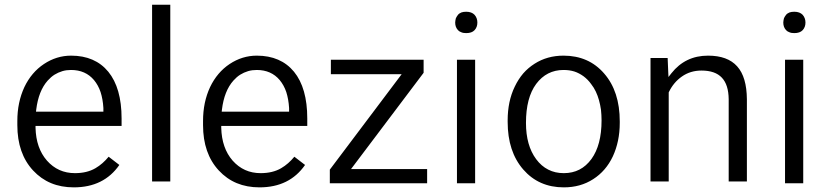

<svg xmlns="http://www.w3.org/2000/svg" viewBox="-20 -794 3553 824"><path d="M492.2 -86.1 446.3 -121.4C429.7 -101.3 411.1 -84.6 389.4 -72C365.2 -57.9 336 -50.9 301.8 -50.9C252.9 -50.9 213.1 -69 181.4 -104.8C150.1 -140.6 134 -187.4 132.5 -245.3V-253.4H140.1H501.8V-285.6C501.8 -372.8 482.6 -439.8 444.8 -486.1C407.1 -532 353.7 -555.2 285.1 -555.2C243.3 -555.2 204.5 -543.1 168.8 -519.4C133 -495.7 104.8 -462.5 84.6 -420.2C74.6 -398.5 67 -375.8 62 -351.6C56.9 -327.5 54.4 -301.8 54.4 -274.6V-256.9C54.4 -175.8 77.1 -110.8 121.9 -62.5C166.8 -14.1 224.7 10.1 296.7 10.1C382.9 10.1 447.9 -22.2 492.2 -86.1ZM383.4 -450.4C395.5 -435.8 405 -418.6 411.6 -399C418.1 -378.8 422.2 -356.2 423.7 -330.5V-330V-322.9V-314.9H416.1H143.1H134.5L135.5 -323.9C142.1 -376.8 158.2 -418.6 184.9 -448.4C194 -458.4 203.5 -467 214.1 -473.6C224.7 -480.1 235.8 -485.1 247.9 -488.7C259.4 -492.2 272 -493.7 285.1 -493.7C326.4 -493.7 359.2 -479.1 383.4 -450.4Z M710.8 -773.8H632.7V-15.1H710.8Z M1289.2 -86.1 1243.3 -121.4C1226.7 -101.3 1208.1 -84.6 1186.4 -72C1162.2 -57.9 1133 -50.9 1098.7 -50.9C1049.9 -50.9 1010.1 -69 978.3 -104.8C947.1 -140.6 931 -187.4 929.5 -245.3V-253.4H937H1298.7V-285.6C1298.7 -372.8 1279.6 -439.8 1241.8 -486.1C1204 -532 1150.6 -555.2 1082.1 -555.2C1040.3 -555.2 1001.5 -543.1 965.7 -519.4C930 -495.7 901.8 -462.5 881.6 -420.2C871.5 -398.5 864 -375.8 858.9 -351.6C853.9 -327.5 851.4 -301.8 851.4 -274.6V-256.9C851.4 -175.8 874.1 -110.8 918.9 -62.5C963.7 -14.1 1021.7 10.1 1093.7 10.1C1179.8 10.1 1244.8 -22.2 1289.2 -86.1ZM1180.4 -450.4C1192.4 -435.8 1202 -418.6 1208.6 -399C1215.1 -378.8 1219.1 -356.2 1220.7 -330.5V-330V-322.9V-314.9H1213.1H940.1H931.5L932.5 -323.9C939 -376.8 955.2 -418.6 981.9 -448.4C990.9 -458.4 1000.5 -467 1011.1 -473.6C1021.7 -480.1 1032.7 -485.1 1044.8 -488.7C1056.4 -492.2 1069 -493.7 1082.1 -493.7C1123.4 -493.7 1156.2 -479.1 1180.4 -450.4Z M1486.6 -68.5 1495.7 -80.6 1798 -481.6V-537.5H1400V-475.6H1688.7H1703.8L1694.7 -463.5L1395.5 -66V-7.6H1813.1V-68.5H1501.8Z M2019.1 -537.5H1941.1V-7.6H2019.1ZM1936.5 -679.1C1938.5 -673.6 1941.6 -669 1945.6 -664.5C1949.1 -660.5 1954.2 -657.4 1960.2 -655.4C1965.7 -652.9 1972.8 -651.9 1980.9 -651.9C1996.5 -651.9 2008.6 -655.9 2016.6 -664.5C2024.7 -673 2028.7 -684.1 2028.7 -697.2C2028.7 -710.3 2024.7 -721.4 2016.6 -730.5C2008.6 -739 1996.5 -743.6 1980.9 -743.6C1972.8 -743.6 1965.7 -742.6 1960.2 -740.6C1954.2 -738 1949.1 -735 1945.6 -730.5C1943.6 -728 1942.1 -725.9 1940.6 -723.4C1939 -720.9 1937.5 -718.4 1936.5 -715.9C1935.5 -712.8 1935 -709.8 1934.5 -706.8C1934 -703.8 1933.5 -700.8 1933.5 -697.2C1933.5 -690.7 1934.5 -684.6 1936.5 -679.1Z M2158.7 -271C2158.7 -185.9 2180.9 -117.9 2225.7 -66.5C2270 -15.6 2328 10.1 2399.5 10.1C2447.4 10.1 2489.2 -1.5 2525.9 -25.2C2562.2 -48.4 2590.4 -81.1 2610.1 -122.9C2629.7 -165.2 2639.8 -213.1 2639.8 -266.5V-273C2639.8 -358.7 2617.6 -427.2 2572.8 -478.6C2550.6 -504.3 2524.9 -523.4 2496.2 -536C2467.5 -548.6 2434.8 -555.2 2398.5 -555.2C2351.6 -555.2 2310.3 -543.6 2274.1 -520.4C2255.9 -508.8 2239.8 -495.2 2225.7 -479.1C2211.6 -462.5 2199.5 -443.8 2189.4 -422.7C2178.8 -401 2171.3 -378.3 2166.2 -354.2C2161.2 -330 2158.7 -304.3 2158.7 -277.6ZM2281.1 -433.8C2310.8 -473.6 2350.1 -493.7 2398.5 -493.7C2415.1 -493.7 2430.2 -491.7 2444.8 -487.2C2458.9 -482.6 2472 -475.6 2484.6 -466.5C2496.7 -457.4 2507.8 -446.3 2517.4 -432.7C2524.9 -423.2 2531.5 -412.6 2537 -401C2542.6 -389.4 2547.1 -376.8 2550.6 -364.2C2554.2 -351.1 2557.2 -337.5 2559.2 -322.9C2560.7 -308.3 2561.7 -293.2 2561.7 -277.6C2561.7 -206.5 2547.1 -151.6 2518.4 -111.8C2488.7 -71 2449.4 -50.9 2399.5 -50.9C2374.8 -50.9 2352.6 -55.9 2333 -66C2312.8 -76.1 2295.7 -91.2 2281.1 -110.8C2251.9 -150.1 2237.3 -202 2237.3 -266.5C2237.3 -338.5 2251.9 -394.5 2281.1 -433.8Z M2771.8 -545.1V-15.1H2849.9V-396V-397.5L2850.9 -399.5C2864 -426.7 2882.6 -448.9 2906.3 -465.5C2930.5 -482.6 2958.7 -491.2 2990.4 -491.2C3029.7 -491.2 3058.9 -481.1 3078.1 -460.5C3097.2 -440.3 3106.8 -409.6 3107.3 -368.3V-15.1H3185.4V-367.8C3184.9 -431.2 3171.3 -478.6 3143.6 -509.3C3115.9 -540.1 3074.6 -555.2 3018.6 -555.2C2953.7 -555.2 2901.3 -530 2861.5 -479.6L2848.9 -463.5L2847.9 -483.6L2845.3 -545.1Z M3427.2 -537.5H3349.1V-7.6H3427.2ZM3344.6 -679.1C3346.6 -673.6 3349.6 -669 3353.7 -664.5C3357.2 -660.5 3362.2 -657.4 3368.3 -655.4C3373.8 -652.9 3380.9 -651.9 3388.9 -651.9C3404.5 -651.9 3416.6 -655.9 3424.7 -664.5C3432.7 -673 3436.8 -684.1 3436.8 -697.2C3436.8 -710.3 3432.7 -721.4 3424.7 -730.5C3416.6 -739 3404.5 -743.6 3388.9 -743.6C3380.9 -743.6 3373.8 -742.6 3368.3 -740.6C3362.2 -738 3357.2 -735 3353.7 -730.5C3351.6 -728 3350.1 -725.9 3348.6 -723.4C3347.1 -720.9 3345.6 -718.4 3344.6 -715.9C3343.6 -712.8 3343.1 -709.8 3342.6 -706.8C3342.1 -703.8 3341.6 -700.8 3341.6 -697.2C3341.6 -690.7 3342.6 -684.6 3344.6 -679.1Z"/></svg>

Font: Vazir FD Light
Style: Regular
Weight: 300
Foundry: DejaVu fonts team - Redesigned by Saber Rastikerdar
Version: Version 21.10;October 20, 2019;FontCreator 12.0.0.2547 64-bi